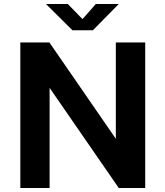

<svg xmlns="http://www.w3.org/2000/svg" viewBox="-20 -934 822 954"><path d="M555.5 -723H701.5V0H570L226.5 -497.5V0H81V-723H225.5L555.5 -244.5ZM340 -783.5 208.5 -914H317L390 -839L456 -914H570L441.5 -783.5Z"/></svg>

Font: Public Sans
Style: Bold
Weight: 700
Designer: The Public Sans project authors (U.S. Web Design System). Libre Franklin designed by Pablo Impallari and Rodrigo Fuenzal
Version: Version 1.008; ttfautohint (v1.8.1) -l 8 -r 50 -G 200 -x 14 